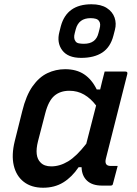

<svg xmlns="http://www.w3.org/2000/svg" viewBox="-20 -869 640 899"><path d="M285 -545Q338 -545 374 -521Q410 -497 433 -450H449Q453 -468 458 -487.5Q463 -507 470 -534H567Q579 -534 576 -522Q551 -423 525 -320.5Q499 -218 476 -127Q467 -92 498 -92H531Q526 -72 520 -50.5Q514 -29 509 -9Q508 0 498 0H458Q412 0 387.5 -23Q363 -46 362 -86H348Q317 -40 276.5 -15Q236 10 182 10Q127 10 91.5 -17.5Q56 -45 44.5 -94Q33 -143 49 -208L84 -348Q102 -422 132.5 -465Q163 -508 202 -526.5Q241 -545 285 -545ZM170 -108Q187 -90 220 -90Q260 -90 299 -113.5Q338 -137 384 -196Q396 -241 407 -285.5Q418 -330 430 -375Q405 -408 374 -426Q343 -444 305 -444Q262 -444 234.5 -420.5Q207 -397 192 -339L158 -208Q140 -137 170 -108ZM408 -849Q453 -849 480 -831.5Q507 -814 516.5 -786.5Q526 -759 518 -729L511 -702Q497 -648 459 -623Q421 -598 360 -598Q298 -598 271.5 -633.5Q245 -669 258 -719L265 -747Q293 -849 408 -849ZM404 -784Q349 -784 335 -733L330 -714Q323 -689 334 -675Q339 -668 349.5 -666Q360 -664 373 -664Q429 -664 441 -714L446 -733Q453 -758 444 -770Q439 -778 428.5 -781Q418 -784 404 -784Z"/></svg>

Font: Recursive Sn Lnr St Med
Style: Italic
Weight: 500
Italic angle: -15°
Version: Version 1.079;hotconv 1.0.112;makeotfexe 2.5.65598; ttfautoh